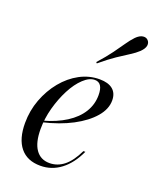

<svg xmlns="http://www.w3.org/2000/svg" viewBox="-128 -739 671 826"><g transform="rotate(20 207.0 -326.0)"><path d="M157.3 11.3Q96.8 11.3 64.9 -27.8Q33.1 -66.9 33.1 -139.5Q33.1 -196 52.4 -247.6Q71.8 -299.2 104.8 -339.5Q137.9 -379.8 180.6 -402.8Q223.4 -425.8 271 -425.8Q310.5 -425.8 331.5 -408.5Q352.4 -391.1 352.4 -358.1Q352.4 -318.5 320.6 -281.5Q288.7 -244.4 232.3 -214.5Q175.8 -184.7 100 -166.9V-174.2Q160.5 -191.1 202.8 -218.1Q245.2 -245.2 267.3 -281Q289.5 -316.9 289.5 -359.7Q289.5 -387.9 280.2 -402Q271 -416.1 252.4 -416.1Q227.4 -416.1 200.8 -391.1Q174.2 -366.1 152.8 -325Q131.5 -283.9 118.1 -235.1Q104.8 -186.3 104.8 -137.9Q104.8 -76.6 127 -44.8Q149.2 -12.9 190.3 -12.9Q226.6 -12.9 256.5 -36.7Q286.3 -60.5 310.5 -111.3H319.4Q291.9 -51.6 250.4 -20.2Q208.9 11.3 157.3 11.3ZM235.5 -485.5 231.5 -490.3Q265.3 -528.2 285.9 -556.5Q306.5 -584.7 321 -606Q335.5 -627.4 351.6 -644.4Q367.7 -660.5 382.7 -662.5Q397.6 -664.5 406.5 -654.8Q415.3 -645.2 413.3 -631.5Q411.3 -617.7 394.4 -600.8Q379 -586.3 356.5 -572.2Q333.9 -558.1 304.4 -538.3Q275 -518.5 235.5 -485.5Z"/></g></svg>

Font: Playfair 144pt Light
Style: Italic
Weight: 300
Italic angle: -15.6°
Designer: Claus Eggers Sørensen
Foundry: Claus Eggers Sørensen
Version: Version 2.001;gftools[0.9.30]